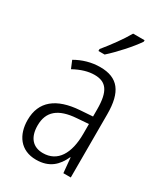

<svg xmlns="http://www.w3.org/2000/svg" viewBox="-192 -849 819 943"><g transform="rotate(30 217.5 -377.5)"><path d="M341 -757V-765H276C249 -718 211 -666 171 -617V-606H206C249 -644 312 -713 341 -757ZM219 -542C170 -542 122 -528 81 -504L99 -461C141 -484 179 -495 214 -495C280 -495 309 -457 309 -355V-314L238 -309C110 -300 39 -245 39 -139C39 -55 83 10 172 10C248 10 287 -30 312 -85H314L322 0H364V-359C364 -485 320 -542 219 -542ZM244 -267 310 -272V-216C310 -105 268 -35 185 -35C129 -35 95 -71 95 -140C95 -219 143 -260 244 -267Z"/></g></svg>

Font: Noto Sans Arabic UI Cn Lt
Style: Regular
Weight: 300
Width: 3
Designer: Monotype Design Team, Nadine Chahine and Nizar Qandah
Foundry: Monotype Imaging Inc.
Version: Version 2.010